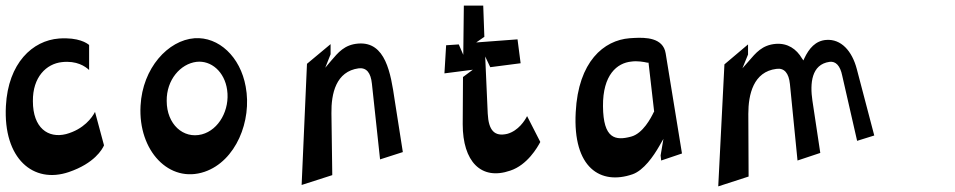

<svg xmlns="http://www.w3.org/2000/svg" viewBox="-40 -693 3396 683"><path d="M-19 -316C-29 -128 79 -38 205 -81C296 -112 324 -162 330 -176L298 -295C288 -275 258 -233 195 -216C131 -200 77 -238 77 -333C76 -419 125 -466 180 -472C233 -478 263 -457 277 -444V-533C270 -539 240 -561 170 -556C76 -549 -11 -469 -19 -316Z M460 -317C451 -157 562 -39 688 -82C799 -120 857 -263 834 -385C815 -491 738 -563 652 -557C558 -550 467 -451 460 -317ZM553 -334C552 -409 602 -466 659 -473C711 -479 759 -438 768 -373C778 -303 739 -231 678 -215C612 -198 553 -251 553 -334Z M1033 -35 1142 -70 1139 -290C1138 -360 1155 -439 1236 -450C1264 -453 1279 -434 1283 -395L1312 -126L1393 -152L1364 -337C1350 -432 1332 -546 1234 -538C1185 -534 1163 -506 1138 -477L1117 -452L1136 -500V-536L1052 -466Z M1541 -432 1642 -445 1607 -419 1606 -251C1606 -119 1671 -50 1775 -86C1836 -106 1872 -169 1882 -188L1835 -280C1827 -264 1804 -228 1765 -217C1719 -206 1698 -229 1695 -289L1686 -492L1704 -454L1812 -468L1801 -553L1654 -542L1683 -562L1679 -673H1610L1608 -498L1592 -535L1547 -532Z M2008 -294C1997 -95 2097 -34 2210 -73C2250 -87 2285 -138 2305 -173L2320 -199L2310 -140L2312 -122L2386 -147L2328 -503C2319 -560 2255 -560 2216 -558L2200 -557C2108 -550 2017 -474 2008 -294ZM2105 -315C2104 -427 2155 -469 2206 -474C2227 -477 2250 -473 2263 -470H2267L2287 -296L2285 -293C2276 -274 2247 -218 2205 -207C2149 -192 2106 -199 2105 -315Z M2515 -30 2623 -65 2622 -288C2622 -357 2640 -438 2722 -448C2750 -452 2766 -433 2770 -394L2797 -122L2878 -149L2850 -335C2841 -396 2846 -464 2911 -473C2933 -476 2949 -459 2956 -424L3009 -192L3070 -211L3008 -447C2991 -512 2952 -555 2899 -551C2861 -548 2838 -521 2821 -485L2818 -478L2813 -485C2793 -519 2762 -540 2720 -537C2671 -533 2649 -505 2623 -475L2601 -450L2621 -499V-535L2537 -464Z"/></svg>

Font: Charger Slice
Style: Regular
Weight: 400
Designer: Jasper
Foundry: Cannot Into Space Fonts
Version: Version 1.1